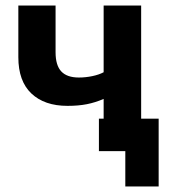

<svg xmlns="http://www.w3.org/2000/svg" viewBox="-20 -544 617 691"><path d="M353 0V-188Q323 -175 292.5 -169Q262 -163 223 -163Q140 -163 93 -207.5Q46 -252 46 -338V-524H180V-356Q180 -309 200.5 -287Q221 -265 264 -265Q288 -265 312 -270Q336 -275 353 -284V-524H488V0ZM431 127V0H336V-117H551V127Z"/></svg>

Font: YasnoRaleway
Style: Bold
Weight: 700
Designer: Matt McInerney, Pablo Impallari, Rodrigo Fuenzalida
Foundry: Matt McInerney, Pablo Impallari, Rodrigo Fuenzalida
Version: Version 4.026